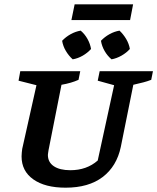

<svg xmlns="http://www.w3.org/2000/svg" viewBox="-20 -860 729 890"><path d="M284 10Q189 10 134.5 -28.5Q80 -67 80 -135Q80 -143 81 -153Q82 -163 83 -170L149 -465L66 -486L74 -530H352L344 -490Q311 -475 265 -467L205 -164Q204 -155 203 -151Q202 -147 202 -142Q202 -108 229.5 -89.5Q257 -71 306 -71Q382 -71 433 -116L509 -465L433 -486L442 -530H689L681 -490Q663 -483 645.5 -478.5Q628 -474 598 -467L540 -179Q521 -89 456 -39.5Q391 10 284 10ZM311 -767 326 -840H597L583 -767ZM317 -585Q299 -601 285.5 -623.5Q272 -646 268 -671Q285 -689 307.5 -701.5Q330 -714 354 -718Q373 -702 385.5 -679.5Q398 -657 402 -633Q386 -615 363.5 -602Q341 -589 317 -585ZM497 -585Q478 -601 465 -623.5Q452 -646 448 -671Q465 -689 487.5 -701.5Q510 -714 534 -718Q552 -701 565 -679Q578 -657 582 -633Q566 -615 543 -602Q520 -589 497 -585Z"/></svg>

Font: Piazzolla SC SemiBold
Style: Italic
Weight: 600
Italic angle: -11.3°
Designer: Juan Pablo del Peral
Foundry: Huerta Tipografica
Version: Version 1.330